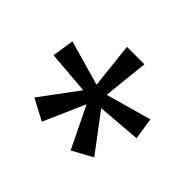

<svg xmlns="http://www.w3.org/2000/svg" viewBox="-107 -917 764 764"><g transform="rotate(45 275.5 -535.0)"><path d="M322 -760 302 -568 494 -622 508 -530 324 -515 443 -357 357 -310 272 -485 195 -310 106 -357 223 -515 41 -530 55 -622 245 -568 224 -760Z"/></g></svg>

Font: Noto Sans Yi
Style: Regular
Weight: 400
Designer: Monotype Design Team
Foundry: Monotype Imaging Inc.
Version: Version 2.002; ttfautohint (v1.8.4.7-5d5b)